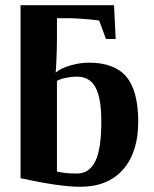

<svg xmlns="http://www.w3.org/2000/svg" viewBox="-20 -714 596 744"><path d="M372.6 -242.7Q372.6 -333 350.3 -375Q328.1 -417 277.3 -417Q258.8 -417 236.8 -412.8Q214.8 -408.7 200.7 -400.4V-49.3Q231.9 -41.5 277.3 -41.5Q325.7 -41.5 349.1 -88.6Q372.6 -135.7 372.6 -242.7ZM515.6 -242.2Q515.6 -124 456.8 -57.1Q397.9 9.8 291 9.8Q211.9 9.8 59.6 -23.4V-693.8H421.9L428.2 -563H390.6L364.3 -634.3Q341.3 -638.2 302.2 -640.9Q263.2 -643.6 242.7 -643.6H200.7V-564.5Q200.7 -533.7 199 -490.2Q197.3 -446.8 195.8 -433.1Q215.3 -449.2 252.2 -460.2Q289.1 -471.2 324.2 -471.2Q423.8 -471.2 469.7 -416.5Q515.6 -361.8 515.6 -242.2Z"/></svg>

Font: Liberation Serif
Style: Bold
Weight: 700
Designer: Steve Matteson
Foundry: Ascender Corporation
Version: Version 2.1.5